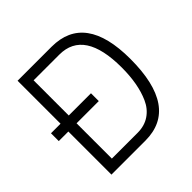

<svg xmlns="http://www.w3.org/2000/svg" viewBox="-180 -853 1008 1008"><g transform="rotate(-45 324.5 -348.5)"><path d="M19 -320V-378H90V-697H342Q590 -697 590 -359Q590 0 342 0H90V-320ZM526 -359Q526 -639 342 -639H151V-378H316V-320H151V-58H342Q394 -58 431.5 -83.5Q469 -109 489 -154Q526 -237 526 -359Z"/></g></svg>

Font: Titillium Web
Style: Light
Weight: 300
Version: Version 1.001;PS 57.000;hotconv 1.0.70;makeotf.lib2.5.55311